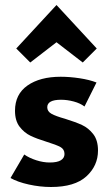

<svg xmlns="http://www.w3.org/2000/svg" viewBox="-20 -740 442 768"><path d="M22 -28 77 -122Q97 -108 125 -99Q153 -90 179 -90Q209 -90 223.5 -99Q238 -108 238 -124Q238 -143 221.5 -152Q205 -161 166 -173Q127 -185 102 -197Q77 -209 58.5 -233Q40 -257 40 -297Q40 -363 90 -398Q140 -433 223 -433Q259 -433 298.5 -427Q338 -421 366 -410L318 -314Q301 -327 275 -334Q249 -341 224 -341Q169 -341 169 -311Q169 -294 186.5 -284.5Q204 -275 240 -265Q282 -252 308 -240Q334 -228 353 -203.5Q372 -179 372 -138Q372 -77 325.5 -34.5Q279 8 184 8Q140 8 95 -2Q50 -12 22 -28ZM45 -546 206 -720 367 -546 311 -490 206 -571 101 -490Z"/></svg>

Font: Ysabeau Ultrabold
Style: Regular
Weight: 800
Designer: Christian Thalmann (Catharsis Fonts)
Version: Version 0.003